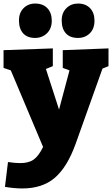

<svg xmlns="http://www.w3.org/2000/svg" viewBox="-26 -818 632 1083"><path d="M586 -545V-445L552 -431L400 -5Q353 125 283 185Q213 245 100 245Q55 245 2 236L19 96Q59 102 88 102Q136 102 164 82Q192 62 217 11L35 -421L-6 -435V-535L272 -545V-445L233 -429L307 -200L366 -421L328 -435V-535ZM81 -703Q81 -746 107 -772Q133 -798 172 -798Q216 -798 241 -772Q266 -746 266 -701Q266 -657 239 -630.5Q212 -604 172 -604Q128 -604 104.5 -630Q81 -656 81 -703ZM322 -703Q322 -746 348.5 -772Q375 -798 414 -798Q457 -798 482 -772Q507 -746 507 -701Q507 -656 480.5 -630Q454 -604 414 -604Q369 -604 345.5 -630Q322 -656 322 -703Z"/></svg>

Font: Bitter Pro Black
Style: Regular
Weight: 900
Designer: Sol Matas, and Bitter project Authors
Foundry: Sol Matas
Version: Version 1.010